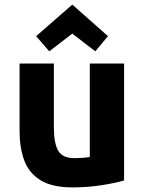

<svg xmlns="http://www.w3.org/2000/svg" viewBox="-20 -802 629 834"><path d="M295 12Q206 12 155.5 -19.5Q105 -51 85 -106Q65 -161 65 -233V-526H214V-251Q214 -179 233 -147Q252 -115 304 -115Q338 -115 370 -120V-526H519V-18Q481 -7 421 2.5Q361 12 295 12ZM194 -579 137 -645 294 -782 449 -645 394 -579 294 -656Z"/></svg>

Font: Ubuntu Sans ExtraBold
Style: Regular
Weight: 800
Designer: Dalton Maag Ltd
Foundry: Dalton Maag Ltd
Version: Version 1.006; ttfautohint (v1.8.4.7-5d5b)